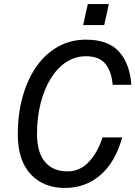

<svg xmlns="http://www.w3.org/2000/svg" viewBox="-20 -911 669 949"><path d="M537 -492Q531 -559 500.5 -596Q470 -633 405 -633Q351 -633 306.5 -603.5Q262 -574 230 -521.5Q198 -469 180.5 -399.5Q163 -330 163 -250Q163 -156 203 -110Q243 -64 313 -64Q375 -64 418.5 -110Q462 -156 487 -232H584Q550 -109 476 -45.5Q402 18 301 18Q195 18 131.5 -50Q68 -118 68 -247Q68 -348 92 -433.5Q116 -519 160 -582Q204 -645 266.5 -680Q329 -715 405 -715Q515 -715 568.5 -655.5Q622 -596 629 -492ZM414 -891H518L495 -787H391Z"/></svg>

Font: Fragment Mono SC
Style: Italic
Weight: 400
Italic angle: -12°
Monospace: yes
Designer: Wei Huang based on Nimbus Sans by URW Studio, based on Helvetica by Max Miedinger.
Foundry: Wei Huang
Version: Version 1.012; ttfautohint (v1.8.4.7-5d5b)